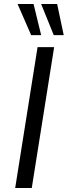

<svg xmlns="http://www.w3.org/2000/svg" viewBox="-20 -941 339 961"><path d="M56 0 168 -705H251L139 0ZM249 -765 186 -921H266L299 -765ZM136 -765 68 -921H148L186 -765Z"/></svg>

Font: Nunito Sans 7pt Condensed
Style: Italic
Weight: 400
Width: 3
Italic angle: -9°
Designer: Vernon Adams
Foundry: Vernon Adams
Version: Version 3.101;gftools[0.9.27]